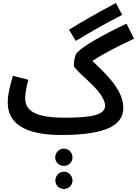

<svg xmlns="http://www.w3.org/2000/svg" viewBox="-20 -869 904 1266"><path d="M480 -599C559 -647 650 -701 786 -771L744 -849C610 -778 516 -723 435 -673ZM382 21C671 21 793 -39 793 -158C793 -248 730 -339 589 -467C653 -510 737 -554 864 -614L814 -713C658 -639 534 -569 489 -523C474 -508 467 -467 467 -437C467 -417 540 -360 602 -296C653 -242 673 -201 673 -172C673 -113 592 -93 408 -93C204 -93 146 -142 146 -223C146 -260 158 -309 167 -343L65 -369C50 -318 31 -250 31 -193C31 -56 142 21 382 21ZM402 225C433 225 458 200 458 169C458 137 433 111 402 111C369 111 344 137 344 169C344 200 369 225 402 225ZM402 377C433 377 458 353 458 321C458 290 433 263 402 263C370 263 345 290 345 321C345 353 370 377 402 377Z"/></svg>

Font: Noto Sans Arabic SemCond SemBd
Style: Regular
Weight: 600
Width: 4
Designer: Monotype Design Team, Nadine Chahine, Nizar Qandah and Khaled Hosny
Foundry: Monotype Imaging Inc.
Version: Version 2.012